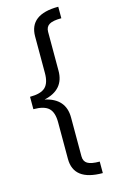

<svg xmlns="http://www.w3.org/2000/svg" viewBox="-140 -805 631 1048"><g transform="rotate(-15 175.5 -281.0)"><path d="M304 189Q140 189 140 65V-142Q140 -198 114.5 -222Q89 -246 28 -246V-316Q89 -316 114.5 -340Q140 -364 140 -420V-627Q140 -751 304 -751V-686Q256 -686 235.5 -673.5Q215 -661 215 -633V-413Q215 -306 101 -281Q215 -256 215 -149V71Q215 99 235.5 111.5Q256 124 304 124Z"/></g></svg>

Font: Elaine Sans
Style: Regular
Weight: 400
Designer: Wei Huang
Foundry: Wei Huang
Version: Version 2.001;December 24, 2019;FontCreator 12.0.0.2547 64-b